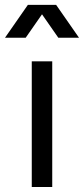

<svg xmlns="http://www.w3.org/2000/svg" viewBox="-62 -750 337 770"><path d="M65.4 -503.9H147.5V0H65.4ZM49.8 -730.5H132.8L41 -598.6H-42ZM80.1 -730.5H163.1L254.9 -598.6H171.9Z"/></svg>

Font: Wanted Sans Variable
Style: Regular
Weight: 400
Designer: Original Design by Kil Hyung-jin and Kang Hanbin, Wanted Lab, Inc; Hangeul from Source Han Sans by Jang Soo-young and Ka
Foundry: Wanted Lab, Inc.
Version: Version 1.003;Glyphs 3.2 (3227)